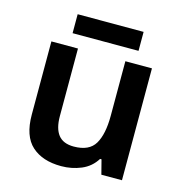

<svg xmlns="http://www.w3.org/2000/svg" viewBox="-105 -794 854 900"><g transform="rotate(15 322.0 -344.0)"><path d="M564 -543V0H464L446 -70H439Q413 -28 367.5 -9Q322 10 271 10Q180 10 128 -37Q76 -84 76 -188V-543H205V-215Q205 -155 229 -124.5Q253 -94 304 -94Q379 -94 407 -141.5Q435 -189 435 -278V-543ZM482 -698V-606H162V-698Z"/></g></svg>

Font: Noto Sans Nag Mundari SemiBold
Style: Regular
Weight: 600
Version: Version 1.000